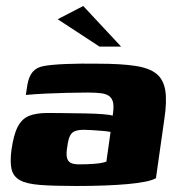

<svg xmlns="http://www.w3.org/2000/svg" viewBox="-20 -615 593 639"><path d="M233 4Q159 4 113.5 0.5Q68 -3 46 -15.5Q24 -28 18.5 -52Q13 -76 18 -115Q25 -166 39 -193Q53 -220 77 -229.5Q101 -239 139 -239Q165 -239 198.5 -238.5Q232 -238 264.5 -237.5Q297 -237 322 -235Q347 -233 355 -230Q359 -255 357 -270Q355 -285 345.5 -293.5Q336 -302 318 -304.5Q300 -307 272 -307Q238 -307 202 -306Q166 -305 132 -303.5Q98 -302 66 -299L71 -332Q76 -361 89 -376Q102 -391 125 -395Q150 -400 199.5 -402Q249 -404 307 -403Q381 -403 428.5 -396Q476 -389 500 -370Q524 -351 530 -314.5Q536 -278 527 -219L499 -22Q477 -9 406.5 -2.5Q336 4 233 4ZM243 -68Q272 -68 296 -70Q320 -72 334 -77L348 -176Q338 -178 320 -179.5Q302 -181 285 -182Q268 -183 259 -183Q242 -183 230.5 -179Q219 -175 213 -163Q207 -151 204 -127Q200 -105 202.5 -92Q205 -79 214.5 -73.5Q224 -68 243 -68ZM311 -460 172 -551 257 -595 383 -460Z"/></svg>

Font: Genos ExtraBold
Style: Italic
Weight: 800
Italic angle: -8°
Version: Version 1.010